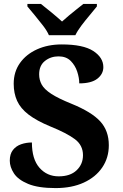

<svg xmlns="http://www.w3.org/2000/svg" viewBox="-20 -951 626 981"><path d="M264 10Q175 10 123.5 -11.5Q72 -33 51 -65.5Q30 -98 30 -130Q30 -164 46 -184.5Q62 -205 88 -214Q114 -223 143 -223Q143 -138 181.5 -94Q220 -50 280 -50Q339 -50 371.5 -81Q404 -112 404 -158Q404 -209 362.5 -240Q321 -271 237 -305Q167 -334 126 -365.5Q85 -397 67.5 -435.5Q50 -474 50 -523Q50 -584 82 -629Q114 -674 169.5 -699Q225 -724 295 -724Q405 -724 456.5 -690.5Q508 -657 508 -608Q508 -573 477.5 -549Q447 -525 385 -525Q385 -553 374.5 -585Q364 -617 341 -640Q318 -663 279 -663Q239 -663 209.5 -639.5Q180 -616 180 -571Q180 -543 193 -519Q206 -495 242 -471.5Q278 -448 345 -421Q448 -379 492 -331Q536 -283 536 -209Q536 -145 502.5 -95.5Q469 -46 408 -18Q347 10 264 10ZM230 -771Q220 -794 199.5 -820.5Q179 -847 157.5 -873Q136 -899 120 -918V-931H189Q210 -915 242.5 -888Q275 -861 297 -841Q312 -855 332 -871.5Q352 -888 372 -904Q392 -920 406 -931H475V-918Q460 -899 438 -873Q416 -847 396 -820.5Q376 -794 365 -771Z"/></svg>

Font: Noto Serif Thai
Style: Bold
Weight: 700
Designer: Monotype Design Team
Foundry: Monotype Imaging Inc.
Version: Version 2.002; ttfautohint (v1.8.4.7-5d5b)